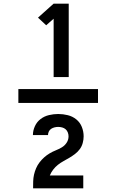

<svg xmlns="http://www.w3.org/2000/svg" viewBox="-20 -868 640 1056"><path d="M81 -302V-378H519V-302ZM275 -444V-765L234 -729L189 -771L275 -848H358V-444ZM162 168V167Q162 149 162.5 130Q163 111 167 93Q171 75 178.5 57.5Q186 40 197.5 25Q209 10 223 -2.5Q237 -15 253 -24.5Q269 -34 286.5 -41Q304 -48 320 -57.5Q336 -67 346.5 -83Q357 -99 357 -118Q357 -129 353 -139.5Q349 -150 341 -157Q333 -164 322 -167Q311 -170 300 -170Q290 -170 280 -167.5Q270 -165 261.5 -159.5Q253 -154 248.5 -144.5Q244 -135 244 -125H161Q161 -150 172 -174Q183 -198 203.5 -213.5Q224 -229 249.5 -235Q275 -241 300 -241Q327 -241 353 -234.5Q379 -228 399.5 -211.5Q420 -195 430 -170Q440 -145 440 -118Q440 -100 435 -81.5Q430 -63 419 -48Q408 -33 393 -21.5Q378 -10 362 -0.5Q346 9 329.5 18Q313 27 298.5 38.5Q284 50 272.5 65Q261 80 254 97H438V168Z"/></svg>

Font: Iosevka Book
Style: Bold
Weight: 700
Designer: Belleve Invis
Foundry: Belleve Invis
Version: Version 28.0.7; ttfautohint (v1.8.3)